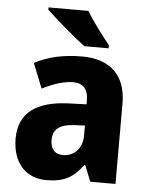

<svg xmlns="http://www.w3.org/2000/svg" viewBox="-54 -811 670 865"><g transform="rotate(5 280.5 -378.0)"><path d="M310 -766H130V-756C167 -720 261 -639 306 -606H416V-620C388 -654 336 -723 310 -766ZM300 -559C215 -559 143 -542 86 -511L131 -399C181 -424 229 -440 270 -440C314 -440 339 -417 339 -361V-346L256 -343C111 -337 34 -280 34 -165C34 -57 93 10 188 10C270 10 311 -16 353 -73H357L386 0H500V-363C500 -492 427 -559 300 -559ZM295 -248 340 -250V-204C340 -146 302 -109 253 -109C218 -109 196 -129 196 -172C196 -220 224 -245 295 -248Z"/></g></svg>

Font: Noto Sans Lao Looped SemiCondensed ExtraBold
Style: Regular
Weight: 800
Width: 4
Designer: Mark Frömberg, Ben Mitchell
Foundry: The Fontpad Ltd
Version: Version 1.002